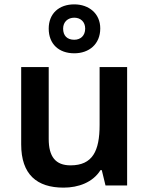

<svg xmlns="http://www.w3.org/2000/svg" viewBox="-20 -849 682 879"><path d="M320 -605C388 -605 439 -647 439 -719C439 -787 387 -829 320 -829C250 -829 203 -787 203 -718C203 -647 250 -605 320 -605ZM320 -667C287 -667 269 -686 269 -718C269 -749 291 -768 320 -768C349 -768 370 -749 370 -718C370 -686 349 -667 320 -667ZM562 -542H436V-277C436 -158 404 -92 303 -92C234 -92 203 -132 203 -213V-542H77V-188C77 -50 149 10 271 10C339 10 405 -14 440 -70H446L463 0H562Z"/></svg>

Font: Noto Sans Bamum SemiBold
Style: Regular
Weight: 600
Designer: Monotype Design Team
Foundry: Monotype Imaging Inc.
Version: Version 2.002